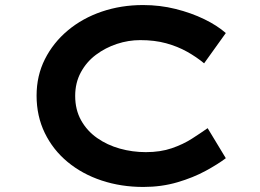

<svg xmlns="http://www.w3.org/2000/svg" viewBox="-20 -731 1031 761"><path d="M548 10Q460 10 383 -15.5Q306 -41 248 -89Q190 -137 157.5 -204Q125 -271 125 -352Q125 -431 158 -496.5Q191 -562 249 -610.5Q307 -659 383.5 -685Q460 -711 547 -711Q614 -711 676 -695.5Q738 -680 789.5 -655Q841 -630 875 -600L789 -480Q759 -505 721.5 -526Q684 -547 638.5 -559.5Q593 -572 536 -572Q489 -572 443.5 -557Q398 -542 360.5 -514Q323 -486 300.5 -444.5Q278 -403 278 -351Q278 -296 301.5 -254Q325 -212 365 -184Q405 -156 455 -142Q505 -128 558 -128Q616 -128 661 -143.5Q706 -159 741 -181.5Q776 -204 803 -223L875 -104Q845 -81 795.5 -54Q746 -27 683 -8.5Q620 10 548 10Z"/></svg>

Font: Lexend Zetta SemiBold
Style: Regular
Weight: 600
Designer: Bonnie Shaver-Troup, Thomas Jockin
Foundry: Lexend
Version: Version 1.007